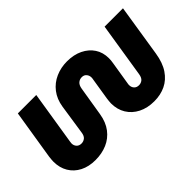

<svg xmlns="http://www.w3.org/2000/svg" viewBox="-71 -829 1145 1145"><g transform="rotate(-45 501.0 -256.5)"><path d="M229.7 12.3Q173.7 12.3 132.2 -9Q90.7 -30.3 67.7 -68.8Q44.7 -107.3 44.7 -158.7Q44.7 -169 45.8 -179Q47 -189 48 -199L98.3 -512.3H253.7L199.7 -174Q198 -165.3 198 -159Q198 -141.3 209.2 -129Q220.3 -116.7 240 -116.7Q257 -116.7 270.2 -127.2Q283.3 -137.7 286.7 -162.7L315.3 -352.7Q324 -408 353.7 -446.5Q383.3 -485 428 -504.8Q472.7 -524.7 524.7 -524.7Q581.7 -524.7 624.3 -504Q667 -483.3 691.2 -446.8Q715.3 -410.3 715.3 -361Q715.3 -352.3 714.5 -342.2Q713.7 -332 711.7 -322L688.3 -177.3Q687.3 -173.7 687 -169.5Q686.7 -165.3 686.7 -162.3Q686.7 -144.3 697.7 -132.2Q708.7 -120 728.3 -120Q745.3 -120 758.2 -130.5Q771 -141 775 -166L830 -512.3H985L933 -182.7Q922.3 -114.7 893.3 -71.7Q864.3 -28.7 821.5 -8.2Q778.7 12.3 725.3 12.3Q667.7 12.3 624.5 -9.7Q581.3 -31.7 557.3 -70.8Q533.3 -110 533.3 -161.7Q533.3 -171 534.7 -181.3Q536 -191.7 537 -200.7L559.3 -340Q560.3 -343.3 560.5 -347.2Q560.7 -351 560.7 -353.3Q560.7 -370.3 550.2 -383Q539.7 -395.7 520.7 -395.7Q502.3 -395.7 489.2 -384.2Q476 -372.7 472 -348L441.7 -162.7Q432.3 -104 402.5 -65Q372.7 -26 328.2 -6.8Q283.7 12.3 229.7 12.3Z"/></g></svg>

Font: MuseoModerno Thin
Style: Italic
Weight: 100
Italic angle: -9°
Designer: Pablo Cosgaya, Héctor Gatti, Marcela Romero, and the Authors of The MuseoModerno Project.
Foundry: Omnibus-Type Team
Version: Version 1.003